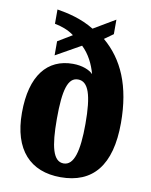

<svg xmlns="http://www.w3.org/2000/svg" viewBox="-86 -826 705 899"><g transform="rotate(10 266.5 -376.0)"><path d="M264 10C417 10 499 -87 499 -289C499 -465 446 -584 352 -663L394 -693V-762L291 -701C229 -739 163 -753 114 -761V-693C142 -688 179 -676 206 -655L138 -614V-547L257 -614C292 -581 314 -536 326 -491C310 -508 275 -523 230 -523C109 -523 34 -434 34 -256C34 -79 121 10 264 10ZM267 -56C217 -56 200 -125 200 -256C200 -395 218 -455 266 -455C316 -455 336 -392 336 -256C336 -125 316 -56 267 -56Z"/></g></svg>

Font: Noto Serif Myanmar ExtraCondensed Black
Style: Regular
Weight: 900
Width: 2
Designer: Ben Mitchell and the Monotype Design Team
Foundry: Monotype Imaging Inc.
Version: Version 2.106